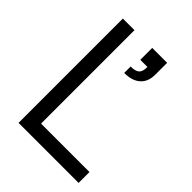

<svg xmlns="http://www.w3.org/2000/svg" viewBox="-201 -805 911 911"><g transform="rotate(45 254.0 -350.0)"><path d="M330 -620H382Q382 -573 353.5 -547.5Q325 -522 272 -522V-565Q304 -565 317 -577Q330 -589 330 -620ZM282 -700H382V-620H282ZM85 -700H163V-73H488V0H85Z"/></g></svg>

Font: Uncut Sans Variable
Style: Regular
Weight: 400
Designer: Kasper Nordkvist
Foundry: UNCUT.wtf
Version: Version 1.304;Glyphs 3.2 (3246)